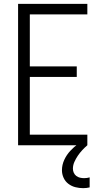

<svg xmlns="http://www.w3.org/2000/svg" viewBox="-20 -755 540 998"><path d="M74 0V-735H434V-680H135V-410H379V-355H135V-55H434V0ZM412 223Q392 223 372 218Q352 213 335.5 200.5Q319 188 310.5 169Q302 150 302 130Q302 102 314 76Q326 50 345 29.5Q364 9 386.5 -7.5Q409 -24 434 -37V0Q420 12 407.5 25.5Q395 39 384.5 54.5Q374 70 366.5 87Q359 104 359 122Q359 133 363.5 143Q368 153 376.5 159.5Q385 166 395.5 168.5Q406 171 417 171Q425 171 432 170Q439 169 446 167V219Q438 221 429.5 222Q421 223 412 223Z"/></svg>

Font: Iosevka Term Curly Light
Style: Regular
Weight: 300
Designer: Belleve Invis
Foundry: Belleve Invis
Version: Version 32.3.0